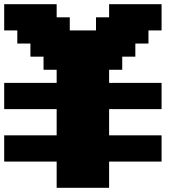

<svg xmlns="http://www.w3.org/2000/svg" viewBox="-20 -895 915 915"><path d="M250 0H500V-125H750V-250H500V-375H750V-500H500V-562.5H562.5V-625H625V-687.5H687.5V-750H750V-875H500V-812.5H437.5V-750H312.5V-812.5H250V-875H0V-750H62.5V-687.5H125V-625H187.5V-562.5H250V-500H0V-375H250V-250H0V-125H250Z"/></svg>

Font: Faithful 32x
Style: Bold
Weight: 400
Foundry: Faithful Resource Pack
Version: Version 1.0; January 27, 2023